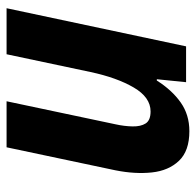

<svg xmlns="http://www.w3.org/2000/svg" viewBox="-26 -570 596 584"><g transform="rotate(90 272.0 -278.0)"><path d="M5 0 121 -546H230L221 -457H225Q254 -503 291.5 -529.5Q329 -556 379 -556Q439 -556 469 -524.5Q499 -493 504.5 -442Q510 -391 498 -331L428 0H288L358 -331Q364 -358 364.5 -383Q365 -408 355.5 -423Q346 -438 319 -438Q276 -438 246 -386.5Q216 -335 199 -255L145 0Z"/></g></svg>

Font: Noto Sans SemiCondensed
Style: Bold Italic
Weight: 700
Width: 4
Italic angle: -12°
Designer: Monotype Design Team
Foundry: Monotype Imaging Inc.
Version: Version 2.013; ttfautohint (v1.8.4.7-5d5b)